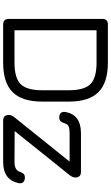

<svg xmlns="http://www.w3.org/2000/svg" viewBox="237 -942 705 1219"><g transform="rotate(90 589.5 -332.5)"><path d="M136 0Q100 0 100 -36V-629Q100 -665 136 -665H377Q505 -665 565 -605Q625 -545 625 -417V-248Q625 -120 565 -60Q505 0 377 0ZM172 -72H377Q475 -72 514 -111Q553 -150 553 -248V-417Q553 -515 514 -554Q475 -593 377 -593H172ZM746 0Q710 0 710 -36Q710 -53 725 -72L1006 -422H826Q796 -422 782 -415.5Q768 -409 763 -391Q754 -356 726 -356Q707 -356 697.5 -366Q688 -376 691 -394Q707 -494 826 -494H1071Q1107 -494 1107 -458Q1107 -441 1091 -421L812 -73L1008 -72Q1059 -72 1070 -104Q1076 -122 1084 -130Q1092 -138 1108 -138Q1126 -138 1136 -128Q1146 -118 1143 -100Q1123 0 1008 0Z"/></g></svg>

Font: Jura SemiBold
Style: Regular
Weight: 600
Designer: Daniel Johnson, Alexei Vanyashin
Foundry: Daniel Johnson
Version: Version 5.103